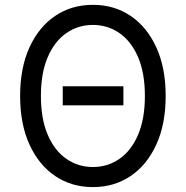

<svg xmlns="http://www.w3.org/2000/svg" viewBox="-20 -757 762 787"><path d="M659.1 -363.6Q659.1 -248.6 620.9 -164.8Q582.7 -81 515.4 -35.5Q448.2 9.9 360.8 9.9Q273.4 9.9 206.1 -35.5Q138.8 -81 100.7 -164.8Q62.5 -248.6 62.5 -363.6Q62.5 -478.7 100.7 -562.5Q138.8 -646.3 206.1 -691.8Q273.4 -737.2 360.8 -737.2Q448.2 -737.2 515.4 -691.8Q582.7 -646.3 620.9 -562.5Q659.1 -478.7 659.1 -363.6ZM573.9 -363.6Q573.9 -458.1 545.8 -523.1Q517.8 -588.1 469.5 -621.4Q421.2 -654.8 360.8 -654.8Q300.4 -654.8 252.1 -621.4Q203.8 -588.1 175.8 -523.1Q147.7 -458.1 147.7 -363.6Q147.7 -269.2 175.8 -204.2Q203.8 -139.2 252.1 -105.8Q300.4 -72.4 360.8 -72.4Q421.2 -72.4 469.5 -105.8Q517.8 -139.2 545.8 -204.2Q573.9 -269.2 573.9 -363.6ZM485.8 -403.4V-325.3H237.2V-403.4Z"/></svg>

Font: Inter UI
Style: Regular
Weight: 400
Designer: Rasmus Andersson
Foundry: rsms
Version: Version 2.2